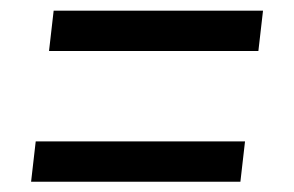

<svg xmlns="http://www.w3.org/2000/svg" viewBox="-20 -511 559 365"><path d="M73.2 -414.1H471.2L480 -490.7H82ZM39.1 -165.5H437L445.8 -242.2H47.9Z"/></svg>

Font: Merriweather
Style: Italic
Weight: 400
Italic angle: -7.5°
Designer: Eben Sorkin
Foundry: Eben Sorkin
Version: Version 1.001